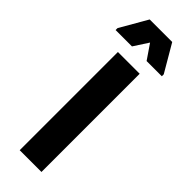

<svg xmlns="http://www.w3.org/2000/svg" viewBox="-266 -691 705 705"><g transform="rotate(45 86.0 -338.5)"><path d="M29 0V-510H142V0ZM-34 -561V-571L27 -677H144L206 -571V-561H127L88 -618L51 -561Z"/></g></svg>

Font: Saira Ultra Condensed ExtraBold
Style: Regular
Weight: 800
Width: 1
Designer: Hector Gatti with collaboration of the Omnibus-Type team
Foundry: Omnibus-Type
Version: Version 1.001; ttfautohint (v1.8)